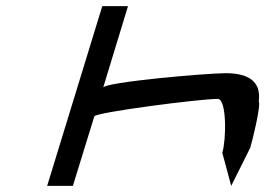

<svg xmlns="http://www.w3.org/2000/svg" viewBox="-20 -795 866 627"><path d="M134 -188H218L288 -415C292 -428 631 -472 691 -472C721 -472 719 -338 706 -296L735 -188L797 -312C803 -330 833 -452 825 -464C834 -532 787 -556 717 -556C655 -556 323 -527 317 -509L398 -775H314Z"/></svg>

Font: bitstorm
Style: suextobl
Weight: 400
Version: Version 0.2